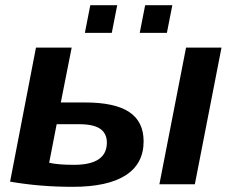

<svg xmlns="http://www.w3.org/2000/svg" viewBox="-20 -712 894 742"><path d="M596 0 699 -528H836L733 0ZM257 -528 215 -316H309Q424 -316 479.5 -279Q535 -242 535 -166Q535 -79 465.5 -34.5Q396 10 261 10Q197 10 137 5Q77 0 19 -10L119 -528ZM170 -83Q204 -75 266 -75Q393 -75 393 -161Q393 -196 367.5 -214Q342 -232 285 -232H199ZM520 -585 541 -692H646L625 -585ZM308 -585 329 -692H433L412 -585Z"/></svg>

Font: Libra Sans Modern
Style: Bold Italic
Weight: 700
Italic angle: -12°
Foundry: Stefan Peev, Context Ltd
Version: Version 1.000